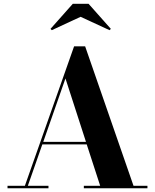

<svg xmlns="http://www.w3.org/2000/svg" viewBox="-20 -1014 834 1034"><path d="M414 -923.5 570 -851.5 577 -858.5 457 -993.5H372L252 -858.5L259 -851.5ZM20.5 -13.5V0H241V-13.5H130L208 -236.5H447L519.5 -13.5H431.5V0H774V-13.5H699L438.5 -764.5H379L114 -13.5ZM332.5 -591.5 443 -250H213Z"/></svg>

Font: Bodoni* 16pt
Style: Bold
Weight: 700
Version: Version 2.3